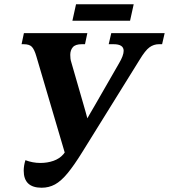

<svg xmlns="http://www.w3.org/2000/svg" viewBox="-20 -869 791 899"><path d="M175 10Q91 10 91 -70Q91 -93 99 -119Q133 -106 169 -106Q202 -106 230.5 -116Q259 -126 277 -147L283 -155L150 -606Q141 -637 129.5 -649.5Q118 -662 91 -662H81L92 -714H389L378 -662H363Q333 -662 321 -648Q309 -634 309 -612Q309 -603 310 -594.5Q311 -586 314 -577L372 -376Q377 -359 381 -344.5Q385 -330 389 -315Q397 -329 405 -343Q413 -357 422 -372L537 -572Q559 -609 559 -631Q559 -662 512 -662H489L501 -714H751L739 -662H724Q700 -662 680 -647.5Q660 -633 633 -588L366 -158Q327 -95 296.5 -58Q266 -21 237.5 -5.5Q209 10 175 10ZM319 -772 336 -849H606L589 -772Z"/></svg>

Font: Noto Serif SemiCondensed
Style: Bold Italic
Weight: 700
Width: 4
Italic angle: -12°
Designer: Monotype Design Team
Foundry: Monotype Imaging Inc.
Version: Version 2.014